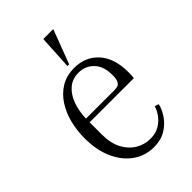

<svg xmlns="http://www.w3.org/2000/svg" viewBox="-227 -852 955 955"><g transform="rotate(-45 250.0 -375.0)"><path d="M274 10Q213 10 164.5 -24.5Q116 -59 88.5 -121Q61 -183 61 -265Q61 -319 73.5 -369.5Q86 -420 112.5 -461Q139 -502 178.5 -526Q218 -550 272 -550Q351 -550 399.5 -496Q448 -442 448 -345Q448 -332 447.5 -321Q447 -310 446 -304H135V-220Q135 -157 157 -115.5Q179 -74 215 -53Q251 -32 291 -32Q329 -32 355.5 -48Q382 -64 398.5 -87.5Q415 -111 421 -132L442 -125Q436 -96 415 -64.5Q394 -33 359 -11.5Q324 10 274 10ZM270 -518Q228 -518 198.5 -493.5Q169 -469 153 -426.5Q137 -384 135 -330H335Q346 -330 356.5 -332.5Q367 -335 374.5 -347.5Q382 -360 382 -390Q382 -452 350 -485Q318 -518 270 -518ZM255 -580 265 -760H335L267 -580Z"/></g></svg>

Font: Xanh Mono
Style: Regular
Weight: 400
Monospace: yes
Designer: Lam Bao, Duy Dao
Foundry: Yellow Type Foundry
Version: Version 3.101; ttfautohint (v1.8.3)